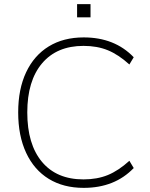

<svg xmlns="http://www.w3.org/2000/svg" viewBox="-20 -901 724 929"><path d="M68 -357Q68 -470 106.5 -551.5Q145 -633 216 -676.5Q287 -720 385 -720Q535 -720 627 -624L606 -589Q553 -637 501.5 -658Q450 -679 384 -679Q255 -679 183.5 -594.5Q112 -510 112 -357Q112 -203 183 -118Q254 -33 384 -33Q450 -33 501.5 -54Q553 -75 606 -123L627 -88Q535 8 385 8Q287 8 216 -35.5Q145 -79 106.5 -161.5Q68 -244 68 -357ZM353 -881H418V-817H353Z"/></svg>

Font: MuliDisplayVN ExtraLight
Style: Regular
Weight: 200
Designer: Vernon Adams
Foundry: Vernon Adams
Version: Version 2.100